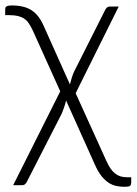

<svg xmlns="http://www.w3.org/2000/svg" viewBox="-20 -522 514 722"><path d="M473.5 144.5V163.5Q473.5 173.5 468.8 177Q464 180.5 448.5 180.5Q432.5 180.5 417.2 177.2Q402 174 388.2 165Q374.5 156 361.5 139.8Q348.5 123.5 337 97.5L228.5 -144Q225.5 -131 221.2 -118.8Q217 -106.5 213 -96.5L80.5 162.5Q78.5 166.5 74.2 170.5Q70 174.5 62.5 174.5H29.5L206.5 -178.5L102.5 -409Q95.5 -423.5 88.2 -434.2Q81 -445 71 -451.8Q61 -458.5 47.5 -461.8Q34 -465 15 -465H-0.5V-483Q-0.5 -486.5 -0.2 -490Q0 -493.5 2.2 -496Q4.5 -498.5 9.8 -500Q15 -501.5 24.5 -501.5Q70 -501.5 97.5 -484.2Q125 -467 142.5 -428.5L243 -204.5Q246 -217.5 250 -230Q254 -242.5 258.5 -252.5L376 -485.5Q378 -489.5 382.2 -493.5Q386.5 -497.5 393.5 -497.5H426.5L264.5 -171.5L379.5 82Q387 99 395 110.8Q403 122.5 412.2 130Q421.5 137.5 432.5 141Q443.5 144.5 457.5 144.5Z"/></svg>

Font: Lato 2
Style: Regular
Weight: 300
Designer: Lukasz Dziedzic with Adam Twardoch and Botio Nikoltchev
Foundry: tyPoland Lukasz Dziedzic
Version: Version 2.015; 2015-08-06; http://www.latofonts.com/